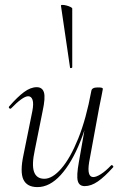

<svg xmlns="http://www.w3.org/2000/svg" viewBox="-20 -751 502 784"><path d="M133 13Q90 13 75.5 -18Q61 -49 76 -119L112 -297Q118 -328 113 -343Q108 -358 95 -358Q84 -358 66 -345Q48 -332 26 -309Q22 -305 18 -309Q14 -313 18 -317Q51 -355 78 -375Q105 -395 130 -395Q153 -395 159.5 -373.5Q166 -352 154 -297L122 -138Q109 -78 119 -49.5Q129 -21 161 -21Q194 -21 230.5 -63Q267 -105 299.5 -185.5Q332 -266 353 -380L364 -379Q344 -263 308.5 -174.5Q273 -86 228 -36.5Q183 13 133 13ZM326 9Q303 9 297.5 -12.5Q292 -34 302 -89L353 -380Q355 -394 379 -394Q392 -394 396 -392.5Q400 -391 400 -388Q400 -385 395 -361.5Q390 -338 385 -312L344 -89Q334 -28 361 -28Q373 -28 392 -40Q411 -52 433 -75Q436 -79 440.5 -74.5Q445 -70 441 -67Q407 -29 379.5 -10Q352 9 326 9ZM266 -475 229 -727Q228 -731 235 -731Q242 -731 251.5 -728.5Q261 -726 268 -722.5Q275 -719 275 -716V-476Q275 -474 270.5 -473Q266 -472 266 -475Z"/></svg>

Font: Cormorant Infant Light
Style: Italic
Weight: 300
Italic angle: -10°
Designer: Christian Thalmann (Catharsis Fonts)
Foundry: Catharsis Fonts
Version: Version 4.001